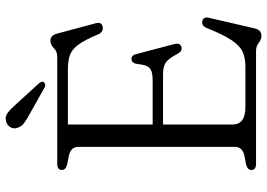

<svg xmlns="http://www.w3.org/2000/svg" viewBox="-152 -770 941 676"><g transform="rotate(-90 318.0 -431.5)"><path d="M58 -683.5Q58 -700 80 -700H457Q475.5 -700 487 -712Q498.5 -724 513.5 -724Q532 -724 538 -701L575 -563Q580 -543.5 562 -540Q544.5 -536.5 535.5 -556Q515.5 -604 498.5 -626.5Q481.5 -649 461.5 -655.8Q441.5 -662.5 412 -662.5H218V-364H374Q405.5 -364 417 -375Q428.5 -386 431 -417Q433.5 -436.5 446.5 -438.5Q461.5 -440.5 466 -422L501.5 -287Q506 -267 491 -262.5Q476.5 -259 467.5 -275.5Q452 -306 437.8 -316.8Q423.5 -327.5 395 -327.5H218V-83.5Q218 -37.5 278.5 -37.5H423Q453 -37.5 474.5 -47.5Q496 -57.5 515.5 -86.8Q535 -116 558.5 -175Q565.5 -191.5 580.5 -189.5Q599 -186.5 593.5 -164.5L556.5 -4.5Q550.5 19 531 19Q517.5 19 505.8 9.5Q494 0 477 0H80Q58 0 58 -16.5Q58 -30 77.5 -35L108 -41Q139.5 -47.5 139.5 -75V-625Q139.5 -652.5 108 -659L77.5 -665Q58 -670 58 -683.5ZM290.5 -844 363 -764.5Q366.5 -760 368.2 -755.2Q370 -750.5 366.5 -746.5Q359.5 -739 348.5 -744.5L251.5 -799Q233.5 -808.5 221.8 -817.8Q210 -827 206.5 -840.5Q202 -852.5 208.2 -864.2Q214.5 -876 228.5 -880Q245.5 -885 259.5 -874.2Q273.5 -863.5 290.5 -844Z"/></g></svg>

Font: Fraunces 9pt Soft Light
Style: Regular
Weight: 300
Version: Version 1.000;[0bf87f6ff]